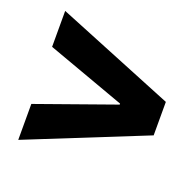

<svg xmlns="http://www.w3.org/2000/svg" viewBox="-97 -666 730 716"><g transform="rotate(20 268.0 -308.0)"><path d="M44.9 -195.3 355.5 -305.7V-309.6L44.9 -421.9V-564.5L513.7 -374V-241.2L44.9 -52.7Z"/></g></svg>

Font: Reddit Sans Fudge ExtraBold
Style: Regular
Weight: 800
Designer: Stephen Hutchings
Foundry: Reddit
Version: Version 1.011